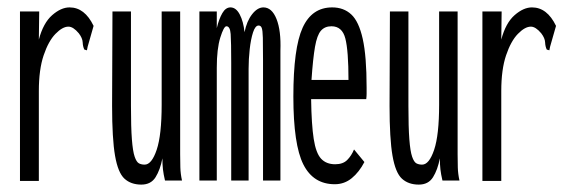

<svg xmlns="http://www.w3.org/2000/svg" viewBox="-20 -488 1540 519"><path d="M34 -457H86L85 -381Q97 -426 121 -447Q145 -468 168 -468Q209 -468 233 -418L217 -362L215 -352L208 -354Q204 -362 203.5 -373.5Q203 -385 193 -398Q178 -416 165 -416Q149 -416 130 -396.5Q111 -377 98 -338.5Q85 -300 85 -242V1H34Z M362 11Q334 11 316.5 -5Q299 -21 291 -67Q283 -113 283 -202L284 -457H334V-202Q334 -144 336.5 -111.5Q339 -79 344 -64.5Q349 -50 355.5 -46.5Q362 -43 371 -43Q390 -43 403.5 -83Q417 -123 417 -205V-457H467V-71Q467 -53 467.5 -35.5Q468 -18 472 0H426Q422 -17 420.5 -30Q419 -43 419 -60Q413 -29 400.5 -9Q388 11 362 11Z M519 0V-457H566V-412Q572 -437 581 -452.5Q590 -468 603 -468Q618 -468 628 -449Q638 -430 641 -401Q647 -431 661.5 -449.5Q676 -468 692 -468Q715 -468 727.5 -436.5Q740 -405 738 -351V0H691V-324Q691 -366 690.5 -386Q690 -406 687.5 -412.5Q685 -419 679 -419Q670 -419 664 -400.5Q658 -382 655 -355Q652 -328 652 -302V0H605V-318Q605 -375 603.5 -396Q602 -417 592 -417Q585 -417 575.5 -386.5Q566 -356 566 -305V0Z M885 10Q827 10 800 -43.5Q773 -97 773 -227Q773 -358 798 -413Q823 -468 878 -468Q909 -468 929.5 -449Q950 -430 960.5 -383Q971 -336 971 -251Q971 -241 971 -234.5Q971 -228 970 -220H821Q822 -151 828 -112.5Q834 -74 848 -59Q862 -44 886 -44Q907 -44 918.5 -55.5Q930 -67 937 -84L965 -50Q951 -23 931 -6.5Q911 10 885 10ZM822 -272H922Q922 -351 913.5 -384Q905 -417 876 -417Q858 -417 847.5 -405Q837 -393 831.5 -361.5Q826 -330 822 -272Z M1112 11Q1084 11 1066.5 -5Q1049 -21 1041 -67Q1033 -113 1033 -202L1034 -457H1084V-202Q1084 -144 1086.5 -111.5Q1089 -79 1094 -64.5Q1099 -50 1105.5 -46.5Q1112 -43 1121 -43Q1140 -43 1153.5 -83Q1167 -123 1167 -205V-457H1217V-71Q1217 -53 1217.5 -35.5Q1218 -18 1222 0H1176Q1172 -17 1170.5 -30Q1169 -43 1169 -60Q1163 -29 1150.5 -9Q1138 11 1112 11Z M1284 -457H1336L1335 -381Q1347 -426 1371 -447Q1395 -468 1418 -468Q1459 -468 1483 -418L1467 -362L1465 -352L1458 -354Q1454 -362 1453.5 -373.5Q1453 -385 1443 -398Q1428 -416 1415 -416Q1399 -416 1380 -396.5Q1361 -377 1348 -338.5Q1335 -300 1335 -242V1H1284Z"/></svg>

Font: Inconsolata UltraCondensed
Style: Regular
Weight: 400
Width: 1
Monospace: yes
Designer: Raph Levien, Cyreal, Brenton Simpson
Foundry: Raph Levien, Cyreal, Google
Version: Version 3.001; ttfautohint (v1.8.2.53-6de2)